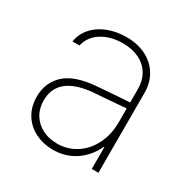

<svg xmlns="http://www.w3.org/2000/svg" viewBox="-131 -656 770 785"><g transform="rotate(30 254.5 -263.0)"><path d="M240.2 -302.7Q276.9 -305.7 320.6 -308.8Q364.3 -312 394.5 -314V-377.9Q394.5 -417 376.7 -446.8Q358.9 -476.6 325.9 -492.7Q293 -508.8 249 -508.8Q191.4 -508.8 150.1 -483.2Q108.9 -457.5 98.6 -412.1H65.4Q71.8 -450.7 97.4 -479.2Q123 -507.8 162.6 -522.9Q202.1 -538.1 249 -538.1Q299.8 -538.1 339.8 -518.8Q379.9 -499.5 402.8 -462.6Q425.8 -425.8 425.8 -376V0H394.5V-102.5H391.6Q368.2 -50.8 322.3 -19.5Q276.4 11.7 216.8 11.7Q171.9 11.7 134 -6.8Q96.2 -25.4 74 -60.8Q51.8 -96.2 51.8 -144.5Q51.8 -209.5 96.4 -252Q141.1 -294.4 240.2 -302.7ZM218.8 -18.6Q268.1 -18.6 308.3 -44.4Q348.6 -70.3 371.6 -116.5Q394.5 -162.6 394.5 -220.7V-285.6L351.6 -282.2Q264.2 -274.9 249 -274.4Q84 -261.7 84 -144.5Q84 -106.9 101.6 -78.4Q119.1 -49.8 149.9 -34.2Q180.7 -18.6 218.8 -18.6Z"/></g></svg>

Font: Pretendard Thin
Style: Regular
Weight: 100
Designer: Base glyphs from Inter by Rasmus Andersson; Hangeul glyphs from Noto Sans CJK(Source Han Sans) by Jang Soo-young and Kan
Foundry: Kil Hyung-jin
Version: Version 1.309